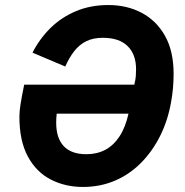

<svg xmlns="http://www.w3.org/2000/svg" viewBox="-20 -730 736 762"><path d="M309 12Q239 12 181.5 -17.5Q124 -47 90.5 -109Q57 -171 57 -267Q57 -288 61.5 -316.5Q66 -345 76 -394H513Q518 -414 519 -428Q520 -442 520 -455Q520 -514 486.5 -547Q453 -580 388 -580Q350 -580 322.5 -566.5Q295 -553 275 -527.5Q255 -502 239 -466L109 -521Q137 -576 180 -618.5Q223 -661 281 -685.5Q339 -710 410 -710Q484 -710 542.5 -679Q601 -648 635 -587.5Q669 -527 669 -437Q669 -408 666.5 -380Q664 -352 659 -325Q646 -251 615 -189.5Q584 -128 538.5 -82.5Q493 -37 435 -12.5Q377 12 309 12ZM323 -118Q365 -118 398 -135.5Q431 -153 454.5 -189Q478 -225 490 -279H205Q204 -269 203.5 -260.5Q203 -252 203 -243Q203 -182 233 -150Q263 -118 323 -118Z"/></svg>

Font: IBM Plex Sans
Style: Bold Italic
Weight: 700
Italic angle: -11.31°
Designer: Mike Abbink, Paul van der Laan, Pieter van Rosmalen
Foundry: Bold Monday
Version: Version 3.201